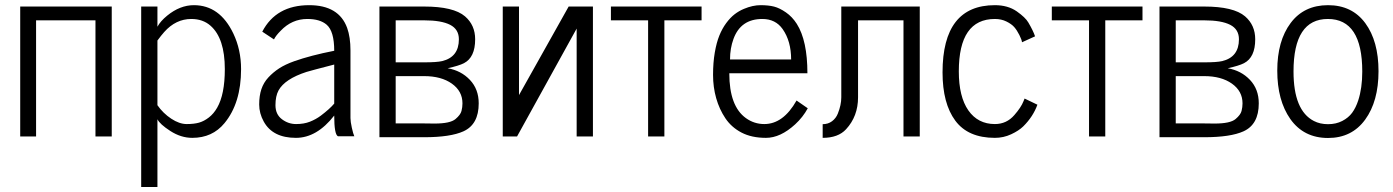

<svg xmlns="http://www.w3.org/2000/svg" viewBox="-20 -541 5520 761"><path d="M422.9 -515.1V0H358.4V-460.4H123V0H60.1V-515.1Z M539.6 200.2V-515.1H604V-435.1Q615.7 -457 642.6 -479Q693.4 -520.5 748.5 -520.5Q851.1 -520.5 904.8 -408.2Q935.5 -343.8 935.5 -267.1Q935.5 -132.3 869.6 -52.7Q821.8 5.4 742.2 5.4Q697.3 5.4 655.3 -21.7Q613.3 -48.8 604 -68.4V200.2ZM604 -124Q626.5 -91.8 658.7 -70.6Q690.9 -49.3 720 -49.3Q749 -49.3 768.8 -54.9Q788.6 -60.5 807.9 -75.4Q827.1 -90.3 840.8 -114.3Q871.1 -167 871.1 -267.1Q871.1 -389.2 814.5 -439Q784.2 -465.8 738.3 -465.8Q676.8 -465.8 630.9 -414.1Q619.1 -400.9 604 -380.4Z M1146 -298.3Q1210.9 -321.3 1304.7 -339.8Q1304.7 -417 1274.9 -442.9Q1248.5 -465.8 1198.2 -465.8Q1136.7 -465.8 1092.3 -418.9Q1073.2 -399.9 1065.9 -384.8L1019.5 -415.5Q1074.2 -520.5 1205.6 -520.5Q1323.2 -520.5 1356 -430.2Q1369.1 -393.6 1369.1 -341.3V-73.2Q1369.1 -59.1 1374.5 -34.7Q1379.9 -10.3 1384.3 -1H1319.3Q1304.7 -8.3 1304.7 -83Q1235.8 5.4 1152.8 5.4Q1061 5.4 1025.4 -59.1Q1007.3 -91.8 1007.3 -126.7Q1007.3 -161.6 1016.1 -187.7Q1024.9 -213.9 1043.7 -234.1Q1062.5 -254.4 1086.4 -270Q1110.4 -285.6 1146 -298.3ZM1084 -182.6Q1071.8 -160.2 1071.8 -124Q1071.8 -87.9 1097.2 -68.6Q1122.6 -49.3 1153.6 -49.3Q1184.6 -49.3 1208.3 -58.6Q1231.9 -67.9 1251.5 -82.5Q1287.1 -109.4 1304.7 -130.4V-285.2Q1211.9 -261.2 1194.8 -255.9Q1108.9 -228 1084 -182.6Z M1483.9 2.9V-515.1H1661.1Q1777.8 -515.1 1823.2 -476.1Q1863.3 -441.4 1863.3 -385.3Q1863.3 -313.5 1818.8 -290.5Q1798.8 -280.3 1754.4 -270.5Q1807.6 -261.2 1842.5 -224.4Q1877.4 -187.5 1877.4 -131.3Q1877.4 -47.9 1816.9 -20.5Q1765.1 2.9 1661.1 2.9ZM1661.1 -51.8 1702.6 -51.3Q1764.6 -51.3 1785.6 -69.3Q1805.2 -85.9 1809.1 -101.1Q1813 -116.2 1813 -131.3Q1813 -179.7 1771 -209.5Q1729 -239.3 1661.1 -239.3H1548.3V-51.8ZM1548.3 -293.9H1661.1Q1710.9 -293.9 1732.4 -298.8Q1798.8 -314.9 1798.8 -385.3Q1798.8 -424.8 1764.2 -442.6Q1729.5 -460.4 1661.1 -460.4H1548.3Z M1972.7 0V-515.1H2037.1V-164.1L2233.9 -515.1H2330.1V0H2265.6V-427.7L2029.3 0Z M2401.4 -460.4V-515.1H2760.7V-460.4H2613.3V0H2548.8V-460.4Z M2928.7 -505.9Q2963.4 -520.5 2994.6 -520.5Q3025.9 -520.5 3047.9 -514.9Q3069.8 -509.3 3095 -491.9Q3120.1 -474.6 3138.2 -446.3Q3180.2 -379.9 3180.2 -250.5H2870.6Q2870.6 -120.1 2936.5 -72.8Q2969.2 -49.3 3009.3 -49.3Q3084.5 -49.3 3137.2 -142.6L3181.6 -111.8Q3162.6 -76.7 3131.8 -48.3Q3073.2 5.4 3016.1 5.4Q2959 5.4 2918.9 -15.6Q2878.9 -36.6 2855 -72.3Q2831.1 -107.9 2818.6 -151.9Q2806.2 -195.8 2806.2 -244.1Q2806.2 -292.5 2813 -332.3Q2819.8 -372.1 2831.1 -399.9Q2842.3 -427.7 2858.4 -449.5Q2874.5 -471.2 2891.6 -484.4Q2908.7 -497.6 2928.7 -505.9ZM2873.5 -305.2H3115.7Q3115.7 -377.9 3082 -425.8Q3053.7 -465.8 3001.5 -465.8Q2916 -465.8 2887.2 -386.7Q2873.5 -349.6 2873.5 -305.2Z M3240.7 -48.8Q3262.2 -48.8 3277.8 -60.5Q3293.5 -72.3 3300.8 -90.8Q3314.5 -125 3314.5 -155.3V-515.1H3625.5V0H3561V-460.4H3380.9V-155.3Q3380.9 -80.1 3333.5 -28.8Q3302.2 5.4 3240.7 5.4Z M3715.8 -253.9Q3715.8 -520.5 3923.3 -520.5Q3974.6 -520.5 4009.8 -496.1Q4044.4 -471.7 4055.7 -452.1Q4075.2 -418.9 4082.5 -397L4030.8 -373.5Q4029.8 -383.3 4020.3 -402.3Q4010.7 -421.4 4000 -433.6Q3989.3 -445.8 3969 -455.8Q3948.7 -465.8 3923.3 -465.8Q3780.3 -465.8 3780.3 -258.3Q3780.3 -157.7 3818.1 -103.5Q3856 -49.3 3923.3 -49.3Q3969.7 -49.3 4000.5 -85Q4027.3 -115.7 4036.6 -139.6L4041 -150.4L4091.8 -126Q4074.7 -78.6 4035.6 -40Q4018.1 -22.9 3987.8 -8.8Q3957.5 5.4 3923.3 5.4Q3816.9 5.4 3766.4 -62.7Q3715.8 -130.9 3715.8 -253.9Z M4148.9 -460.4V-515.1H4508.3V-460.4H4360.8V0H4296.4V-460.4Z M4575.7 2.9V-515.1H4752.9Q4869.6 -515.1 4915 -476.1Q4955.1 -441.4 4955.1 -385.3Q4955.1 -313.5 4910.6 -290.5Q4890.6 -280.3 4846.2 -270.5Q4899.4 -261.2 4934.3 -224.4Q4969.2 -187.5 4969.2 -131.3Q4969.2 -47.9 4908.7 -20.5Q4856.9 2.9 4752.9 2.9ZM4752.9 -51.8 4794.4 -51.3Q4856.4 -51.3 4877.4 -69.3Q4897 -85.9 4900.9 -101.1Q4904.8 -116.2 4904.8 -131.3Q4904.8 -179.7 4862.8 -209.5Q4820.8 -239.3 4752.9 -239.3H4640.1V-51.8ZM4640.1 -293.9H4752.9Q4802.7 -293.9 4824.2 -298.8Q4890.6 -314.9 4890.6 -385.3Q4890.6 -424.8 4856 -442.6Q4821.3 -460.4 4752.9 -460.4H4640.1Z M5243.7 5.9Q5147.5 5.9 5094.2 -69.3Q5042.5 -143.1 5042.5 -261Q5042.5 -378.9 5095.5 -449.7Q5148.4 -520.5 5243.7 -520.5Q5338.9 -520.5 5391.4 -449.2Q5443.8 -377.9 5443.8 -258.8Q5443.8 -139.6 5390.9 -66.9Q5337.9 5.9 5243.7 5.9ZM5106.9 -257.8Q5106.9 -103 5187.5 -61.5Q5211.9 -48.8 5243.7 -48.8Q5275.4 -48.8 5300 -61.5Q5324.7 -74.2 5339.4 -94.2Q5354 -114.3 5363.3 -142.6Q5379.4 -191.9 5379.4 -257.3Q5379.4 -465.8 5243.2 -465.8Q5106.9 -465.8 5106.9 -257.8Z"/></svg>

Font: News Cycle
Style: Regular
Weight: 500
Version: Version 0.5.2